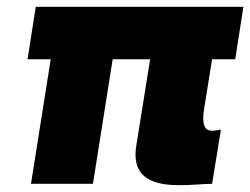

<svg xmlns="http://www.w3.org/2000/svg" viewBox="-20 -540 735 564"><path d="M671 -366 695 -520H85L61 -366H129L71 0H253L311 -366H421L381 -116C379 -105 378 -95 378 -86C378 -10 443 4 508 4C543 4 578 0 603 0L629 -159C621 -158 611 -156 603 -156C589 -156 577 -162 577 -193C577 -201 578 -211 580 -223L603 -366Z"/></svg>

Font: Arthouse Owned Black
Style: Italic
Weight: 900
Italic angle: -10°
Designer: Jeremy Tribby
Foundry: Tribby Type
Version: Version 1.000;PS 001.000;hotconv 1.0.88;makeotf.lib2.5.64775